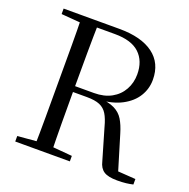

<svg xmlns="http://www.w3.org/2000/svg" viewBox="-130 -854 975 988"><g transform="rotate(20 357.5 -359.5)"><path d="M53 0V-30L191 -42H213L352 -30V0ZM155 0Q157 -84 157 -168Q157 -252 157 -337V-391Q157 -476 157 -560.5Q157 -645 155 -728H248Q246 -645 245.5 -558Q245 -471 245 -366V-346Q245 -255 245.5 -169.5Q246 -84 248 0ZM614 9Q564 9 540.5 -6.5Q517 -22 509 -57L459 -228Q448 -270 433 -294.5Q418 -319 392 -330Q366 -341 321 -341H203V-373H348Q404 -373 443.5 -395Q483 -417 504 -455Q525 -493 525 -539Q525 -612 481 -653.5Q437 -695 346 -695H202V-728H359Q479 -728 544.5 -679.5Q610 -631 610 -540Q610 -491 584.5 -449.5Q559 -408 508.5 -381Q458 -354 382 -349V-359Q436 -355 467.5 -339.5Q499 -324 516.5 -295.5Q534 -267 547 -223L609 -18L568 -39L700 -30V0Q683 4 662.5 6.5Q642 9 614 9ZM53 -698V-728H202V-687H191Z"/></g></svg>

Font: Noto Serif TC ExtraLight
Style: Regular
Weight: 400
Version: Version 2.002-H1;hotconv 1.1.0;makeotfexe 2.6.0